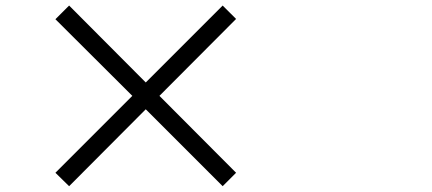

<svg xmlns="http://www.w3.org/2000/svg" viewBox="-20 -718 1540 685"><path d="M822.3 -101.6 774.4 -53.7 500 -328.1 226.6 -53.7 177.7 -101.6 452.1 -376 177.7 -649.4 226.6 -698.2 500 -423.8 774.4 -698.2 822.3 -650.4 548.8 -376Z"/></svg>

Font: Bpmf Zihi Sans Regular
Style: Regular
Weight: 400
Foundry: But Ko
Version: Version 1.320